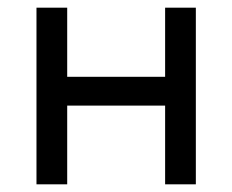

<svg xmlns="http://www.w3.org/2000/svg" viewBox="-20 -480 605 500"><path d="M75 -460H155V-280H410V-460H490V0H410V-205H155V0H75Z"/></svg>

Font: Jost*
Style: Regular
Weight: 400
Version: Version 3.7